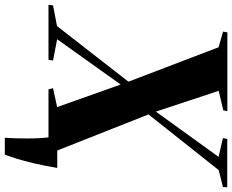

<svg xmlns="http://www.w3.org/2000/svg" viewBox="-126 -680 965 798"><g transform="rotate(90 357.0 -281.5)"><path d="M531 181.5Q532.5 164.5 533.2 140.2Q534 116 534 89.5Q534 63 532.8 39.5Q531.5 16 529.5 0L497.5 -36.5H656.5Q646.5 21 637 61.2Q627.5 101.5 618.8 129.8Q610 158 601.5 181.5ZM-21.5 0 -19 -19 67 -35.5 319.5 -360 405.5 -423 610.5 -707 532.5 -725 536 -743H737L735.5 -725L665.5 -707.5L416.5 -393.5L332 -331L121.5 -36L210 -19L207 0ZM330 0 325 -19 403.5 -36 304 -316.5 300.5 -325.5 155 -707 90 -725.5 93 -743.5H420.5L417 -726.5L336 -707.5L426 -435.5L430 -426L584 -36.5L651.5 -19L649 0Z"/></g></svg>

Font: Merriweather 144pt ExtraBold
Style: Italic
Weight: 800
Italic angle: -7.8°
Version: Version 2.101